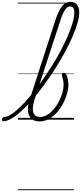

<svg xmlns="http://www.w3.org/2000/svg" viewBox="-196 -1312 889 2105"><path d="M-159 17Q-170 17 -173.5 9.5Q-177 2 -174.5 -7Q-172 -16 -164.5 -23.5Q-157 -31 -146 -31Q-114 -31 -70 -60Q-26 -89 27 -140.5Q80 -192 137 -260.5Q194 -329 251.5 -409Q309 -489 363 -574Q417 -659 463 -744.5Q509 -830 544 -910Q579 -990 599 -1058.5Q619 -1127 619 -1178Q619 -1189 627 -1195.5Q635 -1202 646 -1202Q657 -1202 665 -1195.5Q673 -1189 673 -1178Q673 -1126 652.5 -1055.5Q632 -985 595.5 -902Q559 -819 510 -730Q461 -641 404 -551.5Q347 -462 285.5 -378.5Q224 -295 162 -223.5Q100 -152 41.5 -97.5Q-17 -43 -68.5 -13Q-120 17 -159 17ZM236 19Q193 19 165 1.5Q137 -16 123 -47.5Q109 -79 110 -122.5Q111 -166 128 -217L414 -1099Q447 -1200 486.5 -1246Q526 -1292 577 -1292Q608 -1292 629 -1278.5Q650 -1265 661.5 -1240Q673 -1215 673 -1178Q673 -1165 665 -1159Q657 -1153 646 -1153Q635 -1153 627 -1159Q619 -1165 619 -1178Q619 -1199 613.5 -1213Q608 -1227 597.5 -1234Q587 -1241 571 -1241Q552 -1241 534.5 -1225Q517 -1209 500 -1175Q483 -1141 465 -1085L182 -219Q170 -179 165.5 -145Q161 -111 167 -85.5Q173 -60 192 -45Q211 -30 245 -30Q285 -30 322.5 -53Q360 -76 392.5 -114Q425 -152 449.5 -198.5Q474 -245 487.5 -293Q501 -341 501 -383Q501 -409 496 -433.5Q491 -458 484 -480Q481 -492 482.5 -499Q484 -506 490 -510Q496 -514 505 -514Q516 -514 523 -507Q530 -500 535 -485Q541 -471 545 -454.5Q549 -438 551.5 -420.5Q554 -403 554 -384Q554 -337 538.5 -282.5Q523 -228 494.5 -175Q466 -122 427 -78Q388 -34 339.5 -7.5Q291 19 236 19ZM0 763H614V773H0ZM0 -20H614V0H0ZM0 -505H614V-500H0ZM0 -1283H614V-1273H0Z"/></svg>

Font: Playwrite NL Guides
Style: Regular
Weight: 400
Designer: Veronika Burian, José Scaglione
Foundry: TypeTogether
Version: Version 1.003